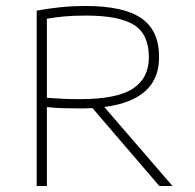

<svg xmlns="http://www.w3.org/2000/svg" viewBox="-20 -621 650 641"><path d="M102.5 0V-585.5Q137 -592 178 -596.5Q219 -601 267 -601Q391.5 -601 451.2 -560.5Q511 -520 511 -431.5Q511.5 -374 482.5 -335.8Q453.5 -297.5 394.5 -278.2Q335.5 -259 246.5 -259Q216 -259 190 -259.8Q164 -260.5 136.5 -263.5V0ZM512 0 269 -283H311.5L556 0ZM246.5 -290Q370 -290 423.5 -325Q477 -360 477 -429.5Q477 -506.5 427.5 -537.8Q378 -569 266.5 -569Q225.5 -569 195.8 -566.2Q166 -563.5 136.5 -558.5V-294.5Q167.5 -292.5 189.5 -291.2Q211.5 -290 246.5 -290Z"/></svg>

Font: Encode Sans SC SemiExpanded Thin
Style: Regular
Weight: 250
Width: 6
Designer: Multiple Designers
Foundry: Impallari Type
Version: Version 3.002